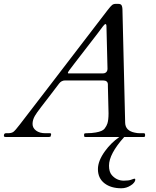

<svg xmlns="http://www.w3.org/2000/svg" viewBox="-30 -712 811 998"><path d="M-9.8 -5.9Q-9.8 -19.5 0.5 -19.5H11.2Q29.8 -19.5 39.6 -26.6Q49.3 -33.7 73.7 -65.7Q98.1 -97.7 141.8 -154.3Q185.5 -210.9 229.7 -268.6Q273.9 -326.2 317.6 -383.3Q361.3 -440.4 401.6 -492.9Q441.9 -545.4 477.3 -591.6Q512.7 -637.7 528.8 -658.7Q544.9 -679.7 552.5 -685.8Q560.1 -691.9 571.3 -691.9H584Q598.1 -691.9 602.1 -684.3Q606 -676.8 606.4 -665.5L620.6 -73.2Q622.1 -32.2 670.9 -22.5Q684.1 -19.5 696.3 -19.5H717.8Q724.1 -19.5 724.1 -12.2V-6.8Q724.1 0 717.3 0H414.1Q407.2 0 407.2 -5.4V-14.6Q407.2 -19.5 419.4 -19.5Q431.6 -19.5 445.1 -20.5Q458.5 -21.5 467.8 -23.4Q502.9 -29.3 513.7 -43.5Q524.4 -57.6 528.3 -70.3Q534.2 -88.9 534.2 -123L530.8 -263.7V-272.5Q530.8 -293.9 504.9 -293.9H308.6Q289.1 -293.9 276.9 -277.3Q252 -243.7 226.3 -210.9Q200.7 -178.2 185.1 -157.5Q169.4 -136.7 163.1 -127.9Q156.7 -119.1 151.4 -109.9Q139.2 -88.9 139.2 -67.9Q139.2 -46.9 157.5 -33.2Q175.8 -19.5 205.6 -19.5H229.5Q235.8 -19.5 235.8 -14.2Q233.9 -2 231.2 -1Q228.5 0 223.6 0H-0.5Q-9.8 0 -9.8 -5.9ZM528.8 -355 523.4 -573.7Q523.4 -586.9 518.6 -586.9Q513.2 -586.4 503.9 -573.7Q494.6 -561 475.1 -535.2Q455.6 -509.3 432.1 -479.5Q380.4 -413.1 358.4 -384Q336.4 -355 334 -351.8Q331.5 -348.6 329.1 -345.2Q322.8 -336.4 322.8 -333.5Q322.8 -330.6 325.2 -330.6H505.4Q516.1 -330.6 522.5 -337.2Q528.8 -343.8 528.8 -355ZM615.7 0Q536.6 88.4 536.6 148.9Q536.6 181.2 550.8 197.8Q576.2 227.1 613.8 227.1Q639.6 227.1 652.6 221.9Q665.5 216.8 669.4 216.8Q673.3 216.8 673.3 222.7Q673.3 228.5 666.7 237.1Q660.2 245.6 649.4 252Q627 266.6 600.6 266.6Q574.2 266.6 552.2 260.3Q530.3 253.9 513.7 241.2Q479 214.8 479 167Q479 124 516.1 73.2Q546.4 31.2 590.3 0Z"/></svg>

Font: Cardo-Italic
Style: Italic
Weight: 400
Italic angle: -12°
Designer: David J. Perry
Foundry: David J. Perry
Version: Version 0.991